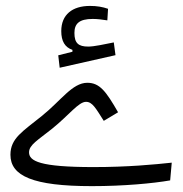

<svg xmlns="http://www.w3.org/2000/svg" viewBox="-20 -633 626 655"><path d="M293.5 2C401.4 2 501.5 -7.3 560.5 -17.6L565.9 -78.1C507.3 -71.8 416.5 -63 298.8 -63C115.7 -63 79.1 -83.5 79.1 -113.3C79.1 -138.7 108.9 -154.8 157.7 -193.8C215.8 -240.7 248 -285.6 273.4 -285.6C294.9 -285.6 306.2 -264.6 334 -220.7L382.8 -250C341.8 -321.3 320.3 -350.6 277.8 -350.6C226.6 -350.6 187.5 -289.1 122.6 -237.3C57.6 -184.6 15.6 -161.6 15.6 -105C15.6 -32.7 92.3 2 293.5 2ZM183.6 -401.9 374 -444.8 368.2 -488.3C337.9 -482.4 302.2 -474.1 280.8 -474.1C247.6 -474.1 233.9 -485.8 233.9 -520.5C233.9 -552.2 250 -568.4 296.4 -568.4C314 -568.4 329.6 -565.9 346.2 -563.5L348.6 -603C330.1 -609.4 311 -612.8 287.1 -612.8C226.6 -612.8 189 -583 189 -526.9C189 -492.7 201.2 -471.7 227.1 -462.9V-456.5L178.7 -444.3Z"/></svg>

Font: Cascadia Code Light
Style: Regular
Weight: 300
Monospace: yes
Designer: Aaron Bell
Foundry: Saja Typeworks
Version: Version 2404.023